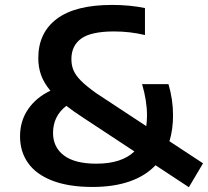

<svg xmlns="http://www.w3.org/2000/svg" viewBox="-20 -770 866 800"><path d="M767 10 628 -81.5Q585.5 -36.5 519.2 -13.8Q453 9 366 9Q266.5 9 198.8 -17Q131 -43 97.2 -90.5Q63.5 -138 63.5 -202Q63.5 -266.5 97.5 -315.5Q131.5 -364.5 190 -392Q162.5 -425 151 -457.8Q139.5 -490.5 139.5 -527.5Q139.5 -633.5 216.8 -691.5Q294 -749.5 447 -749.5Q520 -749.5 584 -736.5V-624Q521.5 -639 455.5 -639Q360 -639 318.8 -609.5Q277.5 -580 277.5 -523.5Q277.5 -497.5 286.5 -476.5Q295.5 -455.5 317.8 -433.2Q340 -411 380.5 -382L589.5 -244.5Q592.5 -265.5 592.5 -289Q592.5 -350 572 -419.5H682Q701 -355 701 -290Q701 -229.5 686 -181.5L826 -89.5ZM540 -139 321.5 -283Q282.5 -308.5 256.5 -329Q201 -286.5 201 -216Q201 -156.5 246.5 -122.2Q292 -88 381 -88Q487 -88 540 -139Z"/></svg>

Font: Encode Sans Semi Expanded SmBd
Style: Regular
Weight: 600
Width: 6
Designer: Multiple Designers
Foundry: Impallari Type
Version: Version 2.000